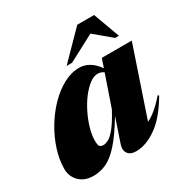

<svg xmlns="http://www.w3.org/2000/svg" viewBox="-178 -874 998 1031"><g transform="rotate(-30 321.0 -358.5)"><path d="M320.5 -59.5 370.5 -207Q316 -116.5 273 -68.5Q230 -20.5 191.2 -2.8Q152.5 15 111 15Q56.5 15 24.2 -16.8Q-8 -48.5 -8 -95.5Q-8 -152 11.2 -212.2Q30.5 -272.5 64 -328.5Q97.5 -384.5 141 -429.2Q184.5 -474 233.5 -500.5Q282.5 -527 332.5 -527Q363 -527 391.8 -510.8Q420.5 -494.5 446.5 -458L464.5 -512H650.5L508 -90.5Q561.5 -115.5 624 -188L630.5 -183Q568.5 -77.5 502.2 -31.2Q436 15 375 15Q339.5 15 324.5 -6Q309.5 -27 320.5 -59.5ZM210 -144Q210 -119.5 216 -110.8Q222 -102 239.5 -102Q252 -102 269.8 -110.8Q287.5 -119.5 312.8 -149.8Q338 -180 373 -245L439 -437Q424 -449.5 402 -449.5Q377.5 -449.5 351 -429.5Q324.5 -409.5 299.2 -376.5Q274 -343.5 254 -303Q234 -262.5 222 -221.2Q210 -180 210 -144ZM279.5 -569 439.5 -732H544L603.5 -569H580L477 -655.5L313 -569Z"/></g></svg>

Font: Newsreader Display ExtraBold
Style: Italic
Weight: 800
Italic angle: -17°
Designer: Hugues Gentile
Foundry: Production Type
Version: Version 1.001